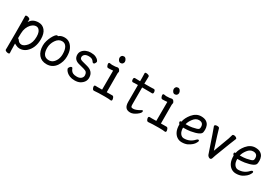

<svg xmlns="http://www.w3.org/2000/svg" viewBox="54 -1797 4393 3068"><g transform="rotate(30 2250.0 -263.0)"><path d="M136 -109Q150 -107 161 -89Q188 -47 234 -47Q278 -47 329 -105Q382 -169 382 -276Q382 -328 369.5 -359.5Q357 -391 337.5 -405.5Q318 -420 298 -420Q228 -420 177 -341Q153 -303 143 -253Q136 -213 136 -109ZM140 -408Q186 -492 298 -492Q371 -492 416 -436.5Q461 -381 461 -278Q461 -108 354 -18Q302 23 237 23Q203 23 169.5 5.5Q136 -12 137 -11Q137 87 139.5 116Q142 145 142 162Q142 178 115 178Q98 178 78 169Q58 160 58 144Q58 132 59 106Q60 80 60 -157Q60 -403 57 -472Q57 -488 83 -488Q101 -488 121.5 -479Q142 -470 142 -454Q142 -448 141 -432Q140 -420 140 -408Z M736 -49Q818 -49 862 -143Q882 -189 882 -245Q882 -327 854 -373.5Q826 -420 771 -420Q706 -420 661 -352.5Q616 -285 616 -208Q616 -49 736 -49ZM736 24Q641 24 589 -39Q537 -102 537 -207Q537 -251 550.5 -295Q564 -339 582.5 -375.5Q601 -412 621 -436Q641 -460 655 -460Q671 -460 673 -457Q712 -492 777 -492Q886 -492 938 -376Q960 -323 960 -245Q960 -148 905 -64Q842 24 736 24Z M1255 24Q1200 24 1163.5 9Q1127 -6 1106 -25.5Q1085 -45 1075 -62.5Q1065 -80 1065 -85Q1065 -101 1080 -120Q1095 -139 1110 -139Q1125 -139 1128 -127Q1135 -107 1147.5 -88.5Q1160 -70 1184.5 -58Q1209 -46 1255 -46Q1305 -46 1332 -70Q1359 -94 1359 -126Q1359 -160 1344 -180.5Q1329 -201 1283.5 -212.5Q1238 -224 1194 -236Q1087 -261 1087 -356Q1087 -396 1110.5 -426.5Q1134 -457 1174 -474.5Q1214 -492 1260 -492Q1317 -492 1351.5 -476Q1386 -460 1401 -441Q1416 -422 1416 -413Q1416 -406 1412 -395.5Q1408 -385 1399.5 -374Q1391 -363 1377 -363Q1366 -363 1355 -380Q1332 -417 1288 -423Q1274 -425 1260 -425Q1212 -425 1187.5 -404.5Q1163 -384 1163 -354Q1163 -335 1174 -323Q1185 -311 1218 -302L1305 -279Q1437 -248 1437 -128Q1437 -46 1352 3Q1311 24 1255 24Z M1750 -584Q1728 -584 1712 -606Q1696 -628 1696 -650Q1696 -671 1709.5 -687.5Q1723 -704 1750 -704Q1772 -704 1788 -681.5Q1804 -659 1804 -636Q1804 -616 1790 -600Q1776 -584 1750 -584ZM1607 12Q1587 12 1577 -9Q1567 -30 1567 -45Q1567 -69 1588 -69L1628 -68L1710 -69Q1711 -110 1711 -420Q1681 -416 1658 -416Q1635 -416 1623 -415Q1604 -415 1594.5 -437Q1585 -459 1585 -474Q1585 -497 1605 -497Q1639 -491 1648 -491Q1716 -491 1750 -501Q1778 -501 1793 -469Q1800 -457 1800 -449Q1800 -441 1797 -434.5Q1794 -428 1794 -416Q1794 -129 1795 -70Q1884 -70 1897 -71Q1916 -71 1925.5 -49Q1935 -27 1935 -12Q1935 11 1915 11Q1880 5 1804 5Q1672 5 1607 12Z M2281 24Q2222 24 2195.5 -9Q2169 -42 2169 -110V-419Q2097 -419 2079 -416Q2051 -416 2051 -461Q2051 -491 2075 -491Q2105 -489 2169 -489V-559Q2167 -615 2167 -635Q2167 -651 2189 -651Q2207 -651 2228.5 -643.5Q2250 -636 2250 -617Q2248 -563 2247 -489Q2383 -489 2422 -492Q2438 -492 2444.5 -476Q2451 -460 2451 -446Q2451 -417 2429 -417Q2409 -417 2390 -418Q2371 -419 2247 -419V-108Q2247 -72 2255 -62Q2263 -52 2292 -52Q2336 -52 2408 -93Q2426 -106 2435 -106Q2447 -106 2447 -89Q2447 -61 2391 -20Q2331 24 2281 24Z M2750 -584Q2728 -584 2712 -606Q2696 -628 2696 -650Q2696 -671 2709.5 -687.5Q2723 -704 2750 -704Q2772 -704 2788 -681.5Q2804 -659 2804 -636Q2804 -616 2790 -600Q2776 -584 2750 -584ZM2607 12Q2587 12 2577 -9Q2567 -30 2567 -45Q2567 -69 2588 -69L2628 -68L2710 -69Q2711 -110 2711 -420Q2681 -416 2658 -416Q2635 -416 2623 -415Q2604 -415 2594.5 -437Q2585 -459 2585 -474Q2585 -497 2605 -497Q2639 -491 2648 -491Q2716 -491 2750 -501Q2778 -501 2793 -469Q2800 -457 2800 -449Q2800 -441 2797 -434.5Q2794 -428 2794 -416Q2794 -129 2795 -70Q2884 -70 2897 -71Q2916 -71 2925.5 -49Q2935 -27 2935 -12Q2935 11 2915 11Q2880 5 2804 5Q2672 5 2607 12Z M3150 -258Q3215 -258 3259.5 -266.5Q3304 -275 3332.5 -284Q3361 -293 3369.5 -304.5Q3378 -316 3378 -341Q3378 -422 3297 -422Q3239 -422 3195.5 -365Q3152 -308 3142 -258ZM3230 24Q3180 24 3141 -3Q3102 -30 3079.5 -79Q3057 -128 3057 -207Q3038 -223 3038 -241Q3038 -260 3064 -260Q3077 -333 3139 -410Q3208 -492 3297 -492Q3357 -492 3392.5 -469.5Q3428 -447 3442 -412Q3456 -377 3456 -340Q3456 -306 3451 -285Q3437 -229 3266 -199Q3209 -190 3134 -190Q3134 -122 3162 -84.5Q3190 -47 3230 -47Q3340 -47 3412 -128Q3430 -146 3441 -146Q3459 -146 3459 -128Q3459 -118 3445 -94Q3418 -40 3333 4Q3289 24 3230 24Z M3754 24Q3741 24 3730 16Q3708 2 3702 -17Q3567 -416 3548 -460Q3548 -487 3595 -487Q3630 -487 3636 -468Q3651 -410 3745 -116L3853 -406Q3865 -440 3874 -477Q3879 -492 3901 -492Q3919 -492 3938.5 -482Q3958 -472 3958 -456Q3935 -405 3805 -64Q3794 -35 3785.5 -5.5Q3777 24 3754 24Z M4150 -258Q4215 -258 4259.5 -266.5Q4304 -275 4332.5 -284Q4361 -293 4369.5 -304.5Q4378 -316 4378 -341Q4378 -422 4297 -422Q4239 -422 4195.5 -365Q4152 -308 4142 -258ZM4230 24Q4180 24 4141 -3Q4102 -30 4079.5 -79Q4057 -128 4057 -207Q4038 -223 4038 -241Q4038 -260 4064 -260Q4077 -333 4139 -410Q4208 -492 4297 -492Q4357 -492 4392.5 -469.5Q4428 -447 4442 -412Q4456 -377 4456 -340Q4456 -306 4451 -285Q4437 -229 4266 -199Q4209 -190 4134 -190Q4134 -122 4162 -84.5Q4190 -47 4230 -47Q4340 -47 4412 -128Q4430 -146 4441 -146Q4459 -146 4459 -128Q4459 -118 4445 -94Q4418 -40 4333 4Q4289 24 4230 24Z"/></g></svg>

Font: LXGW WenKai Mono
Style: Bold
Weight: 700
Designer: Fontworks Inc.
Version: Version 1.250;January 17, 2023